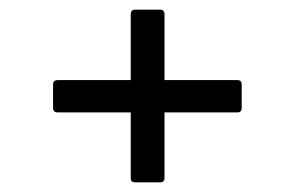

<svg xmlns="http://www.w3.org/2000/svg" viewBox="-20 -500 612 398"><path d="M260 -122Q251 -122 251 -131V-267H100Q90 -267 90 -276V-325Q90 -334 100 -334H251V-470Q251 -480 260 -480H312Q321 -480 321 -470V-334H472Q481 -334 481 -325V-276Q481 -267 472 -267H321V-131Q321 -122 312 -122Z"/></svg>

Font: Sofia Sans Semi Condensed
Style: Regular
Weight: 400
Designer: Botio Nikoltchev, Ani Petrova
Foundry: lettersoup
Version: Version 4.100; ttfautohint (v1.8.4.7-5d5b)